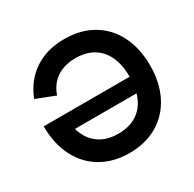

<svg xmlns="http://www.w3.org/2000/svg" viewBox="-159 -882 1077 1066"><g transform="rotate(-30 379.5 -349.0)"><path d="M39 -351H590Q590 -466 535 -528.5Q480 -591 380 -591Q310 -591 260.5 -558.5Q211 -526 189 -462L69 -509Q107 -607 187 -660.5Q267 -714 380 -714Q482 -714 559 -669.5Q636 -625 678 -542Q720 -459 720 -349Q720 -239 678 -156.5Q636 -74 559 -29Q482 16 379 16Q277 16 200 -29Q123 -74 81 -157Q39 -240 39 -351ZM379 -108Q455 -108 506 -145Q557 -182 577 -252H182Q202 -182 252.5 -145Q303 -108 379 -108Z"/></g></svg>

Font: Hanken Grotesk
Style: Bold
Weight: 700
Designer: Alfredo Marco Pradil
Foundry: Hanken Design Co.
Version: Version 3.014